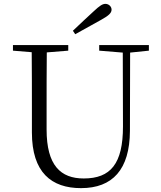

<svg xmlns="http://www.w3.org/2000/svg" viewBox="-20 -958 832 993"><path d="M357 -799 369 -781C415 -806 460 -831 504 -856C544 -878 557 -892 557 -908C557 -924 543 -938 525 -938C510 -938 495 -928 465 -900C432 -869 393 -834 357 -799ZM493 -696 615 -686 616 -304C616 -111 552 -35 413 -35C294 -35 221 -102 221 -288V-389C221 -491 221 -589 222 -687L333 -696V-725H47V-696L144 -688C145 -589 145 -489 145 -389V-273C145 -66 246 15 399 15C562 15 651 -81 652 -281L653 -686L750 -696V-725H493Z"/></svg>

Font: Noto Serif CJK SC Light
Style: Regular
Weight: 300
Designer: Ryoko NISHIZUKA 西塚涼子 (kana & ideographs); Frank Grießhammer (Latin, Greek & Cyrillic); Wenlong ZHANG 张文龙 (bopomofo); San
Foundry: Adobe
Version: Version 2.001;hotconv 1.1.0;makeotfexe 2.6.0